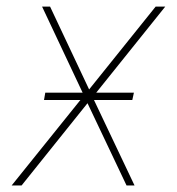

<svg xmlns="http://www.w3.org/2000/svg" viewBox="-20 -566 540 586"><path d="M132.8 -545.9 252 -293 455.1 -545.9H484.4L262.7 -269.5L390.6 0H366.2L247.1 -251L45.9 0H15.6L236.3 -274.4L108.4 -545.9ZM114.3 -260.7 118.2 -283.2H388.7L383.8 -260.7Z"/></svg>

Font: Inter Tight Thin
Style: Italic
Weight: 250
Italic angle: -9.39999°
Designer: Rasmus Andersson
Foundry: rsms
Version: Version 3.004